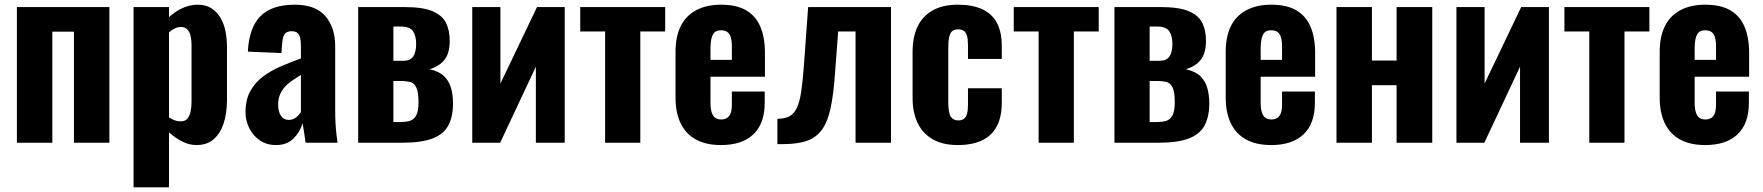

<svg xmlns="http://www.w3.org/2000/svg" viewBox="-20 -608 7511 818"><path d="M52 0V-578H446V0H295V-473H203V0Z M549 190V-578H700V-535Q727 -560 758.5 -574Q790 -588 822 -588Q857 -588 881 -572.5Q905 -557 920 -531Q935 -505 941 -473Q947 -441 947 -408V-182Q947 -126 933 -83Q919 -40 890.5 -15Q862 10 817 10Q786 10 756.5 -5Q727 -20 700 -44V190ZM750 -91Q769 -91 778.5 -102.5Q788 -114 792 -133Q796 -152 796 -175V-417Q796 -438 792 -455Q788 -472 778 -482.5Q768 -493 751 -493Q737 -493 724 -486.5Q711 -480 700 -470V-108Q712 -100 724 -95.5Q736 -91 750 -91Z M1156 10Q1115 10 1085.5 -11Q1056 -32 1041 -64Q1026 -96 1026 -130Q1026 -184 1047 -221Q1068 -258 1102 -283Q1136 -308 1178 -326Q1220 -344 1262 -359V-413Q1262 -432 1259 -446Q1256 -460 1247.5 -467.5Q1239 -475 1223 -475Q1207 -475 1198.5 -468.5Q1190 -462 1186.5 -449.5Q1183 -437 1182 -422L1179 -382L1036 -388Q1041 -490 1089.5 -539Q1138 -588 1236 -588Q1324 -588 1366 -539.5Q1408 -491 1408 -412V-143Q1408 -109 1409.5 -82.5Q1411 -56 1413.5 -35.5Q1416 -15 1418 0H1282Q1279 -22 1275 -48Q1271 -74 1269 -83Q1259 -47 1231 -18.5Q1203 10 1156 10ZM1211 -97Q1222 -97 1232 -102Q1242 -107 1249.5 -115Q1257 -123 1262 -130V-289Q1241 -276 1223 -263.5Q1205 -251 1192 -236Q1179 -221 1172 -203Q1165 -185 1165 -162Q1165 -132 1177 -114.5Q1189 -97 1211 -97Z M1506 0V-578H1701Q1783 -578 1824.5 -559.5Q1866 -541 1881 -509Q1896 -477 1896 -435Q1896 -381 1873.5 -353Q1851 -325 1810 -313Q1851 -304 1872 -283.5Q1893 -263 1901.5 -233.5Q1910 -204 1910 -167Q1910 -112 1890.5 -74.5Q1871 -37 1824 -18.5Q1777 0 1695 0ZM1656 -88H1685Q1707 -88 1724.5 -92.5Q1742 -97 1752.5 -115Q1763 -133 1763 -172Q1763 -216 1753.5 -235.5Q1744 -255 1727 -259Q1710 -263 1687 -263H1656ZM1656 -349H1699Q1728 -349 1740.5 -367.5Q1753 -386 1753 -421Q1753 -455 1739.5 -475Q1726 -495 1687 -495H1656Z M1992 0V-578H2112V-252L2268 -578H2386V0H2263V-324L2111 0Z M2558 0V-474H2452V-578H2814V-474H2708V0Z M3052 10Q2988 10 2945 -13.5Q2902 -37 2880 -82.5Q2858 -128 2858 -192V-386Q2858 -452 2880 -496.5Q2902 -541 2946 -564.5Q2990 -588 3052 -588Q3118 -588 3159 -564Q3200 -540 3219.5 -494Q3239 -448 3239 -382V-281H3007V-169Q3007 -144 3012.5 -128Q3018 -112 3028 -105.5Q3038 -99 3053 -99Q3067 -99 3077.5 -105.5Q3088 -112 3093 -126Q3098 -140 3098 -163V-218H3238V-170Q3238 -82 3190 -36Q3142 10 3052 10ZM3007 -353H3098V-410Q3098 -435 3093 -450.5Q3088 -466 3077.5 -472.5Q3067 -479 3051 -479Q3036 -479 3026.5 -472Q3017 -465 3012 -447.5Q3007 -430 3007 -398Z M3292 6V-102Q3323 -102 3343 -112.5Q3363 -123 3375 -148.5Q3387 -174 3393.5 -217.5Q3400 -261 3405 -329L3423 -578H3776V0H3625V-474H3551L3538 -303Q3532 -211 3519.5 -151Q3507 -91 3483 -57Q3459 -23 3419 -8.5Q3379 6 3316 6Z M4061 10Q3997 10 3954 -14.5Q3911 -39 3889.5 -84Q3868 -129 3868 -191V-386Q3868 -451 3889.5 -495.5Q3911 -540 3954 -564Q3997 -588 4061 -588Q4123 -588 4165 -568.5Q4207 -549 4227.5 -510Q4248 -471 4248 -412V-357H4104V-416Q4104 -442 4099.5 -456.5Q4095 -471 4085.5 -477Q4076 -483 4061 -483Q4046 -483 4037 -475.5Q4028 -468 4024 -450.5Q4020 -433 4020 -402V-175Q4020 -128 4030.5 -111.5Q4041 -95 4062 -95Q4078 -95 4087 -102Q4096 -109 4100 -124Q4104 -139 4104 -162V-232H4248V-169Q4248 -111 4227 -70.5Q4206 -30 4164 -10Q4122 10 4061 10Z M4405 0V-474H4299V-578H4661V-474H4555V0Z M4728 0V-578H4923Q5005 -578 5046.5 -559.5Q5088 -541 5103 -509Q5118 -477 5118 -435Q5118 -381 5095.5 -353Q5073 -325 5032 -313Q5073 -304 5094 -283.5Q5115 -263 5123.5 -233.5Q5132 -204 5132 -167Q5132 -112 5112.5 -74.5Q5093 -37 5046 -18.5Q4999 0 4917 0ZM4878 -88H4907Q4929 -88 4946.5 -92.5Q4964 -97 4974.5 -115Q4985 -133 4985 -172Q4985 -216 4975.5 -235.5Q4966 -255 4949 -259Q4932 -263 4909 -263H4878ZM4878 -349H4921Q4950 -349 4962.5 -367.5Q4975 -386 4975 -421Q4975 -455 4961.5 -475Q4948 -495 4909 -495H4878Z M5396 10Q5332 10 5289 -13.5Q5246 -37 5224 -82.5Q5202 -128 5202 -192V-386Q5202 -452 5224 -496.5Q5246 -541 5290 -564.5Q5334 -588 5396 -588Q5462 -588 5503 -564Q5544 -540 5563.5 -494Q5583 -448 5583 -382V-281H5351V-169Q5351 -144 5356.5 -128Q5362 -112 5372 -105.5Q5382 -99 5397 -99Q5411 -99 5421.5 -105.5Q5432 -112 5437 -126Q5442 -140 5442 -163V-218H5582V-170Q5582 -82 5534 -36Q5486 10 5396 10ZM5351 -353H5442V-410Q5442 -435 5437 -450.5Q5432 -466 5421.5 -472.5Q5411 -479 5395 -479Q5380 -479 5370.5 -472Q5361 -465 5356 -447.5Q5351 -430 5351 -398Z M5674 0V-578H5825V-350H5930V-578H6082V0H5930V-245H5825V0Z M6185 0V-578H6305V-252L6461 -578H6579V0H6456V-324L6304 0Z M6751 0V-474H6645V-578H7007V-474H6901V0Z M7245 10Q7181 10 7138 -13.5Q7095 -37 7073 -82.5Q7051 -128 7051 -192V-386Q7051 -452 7073 -496.5Q7095 -541 7139 -564.5Q7183 -588 7245 -588Q7311 -588 7352 -564Q7393 -540 7412.5 -494Q7432 -448 7432 -382V-281H7200V-169Q7200 -144 7205.5 -128Q7211 -112 7221 -105.5Q7231 -99 7246 -99Q7260 -99 7270.5 -105.5Q7281 -112 7286 -126Q7291 -140 7291 -163V-218H7431V-170Q7431 -82 7383 -36Q7335 10 7245 10ZM7200 -353H7291V-410Q7291 -435 7286 -450.5Q7281 -466 7270.5 -472.5Q7260 -479 7244 -479Q7229 -479 7219.5 -472Q7210 -465 7205 -447.5Q7200 -430 7200 -398Z"/></svg>

Font: Oswald SemiBold
Style: Regular
Weight: 600
Designer: Vernon Adams
Foundry: Vernon Adams
Version: Version 4.100; ttfautohint (v1.8.1.43-b0c9)